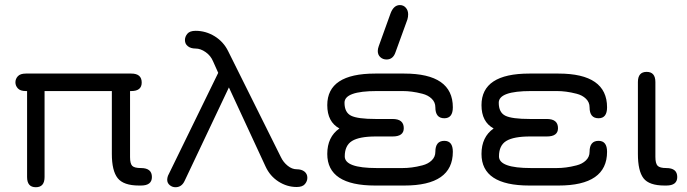

<svg xmlns="http://www.w3.org/2000/svg" viewBox="-20 -746 2761 772"><path d="M429.7 -379.9V-127C429.7 -82 437.5 -49.6 453.1 -29.8C468.8 -9.9 497.4 0 539.1 0H546.9C576.2 0 590.8 -11.4 590.8 -34.2C590.8 -58.3 576.2 -70.3 546.9 -70.3C529.3 -70.3 517.6 -73.2 511.7 -79.1C505.9 -85 502.9 -96.7 502.9 -114.3V-379.9H507.8C535.8 -379.9 549.8 -391.3 549.8 -414.1C549.8 -438.2 535.8 -450.2 507.8 -450.2H84C69 -450.2 58.3 -446.6 51.8 -439.5C45.2 -432.3 42 -424.2 42 -415C42 -405.9 45.2 -397.8 51.8 -390.6C58.3 -383.5 69 -379.9 84 -379.9H88.9V-34.2C88.9 -6.8 100.6 6.8 124 6.8C147.5 6.8 159.2 -6.8 159.2 -34.2V-379.9Z M1047.9 -76.2C1059.6 -50.8 1076.8 -30.8 1099.6 -16.1C1122.4 -1.5 1146.8 5.9 1172.9 5.9C1188.5 5.9 1199.5 2 1206.1 -5.9C1212.6 -13.7 1215.8 -22.1 1215.8 -31.2C1215.8 -41.7 1211.9 -50 1204.1 -56.2C1196.3 -62.3 1185.9 -65.4 1172.9 -65.4C1160.5 -65.4 1148.4 -70.1 1136.7 -79.6C1125 -89 1115.9 -100.6 1109.4 -114.3L897.5 -540C885.1 -565.4 867 -585.4 843.3 -600.1C819.5 -614.7 793.9 -622.1 766.6 -622.1C751 -622.1 739.9 -618.2 733.4 -610.4C726.9 -602.5 723.6 -594.1 723.6 -585C723.6 -574.5 727.5 -566.2 735.4 -560.1C743.2 -553.9 753.6 -550.8 766.6 -550.8C779.6 -550.8 793 -546.1 806.6 -536.6C820.3 -527.2 830.4 -514.6 836.9 -499L857.4 -453.1L655.3 -39.1C653.3 -33.2 652.3 -28 652.3 -23.4C652.3 -14.3 655.8 -7 662.6 -1.5C669.4 4.1 677.1 6.8 685.5 6.8C702.5 6.8 714.8 -2 722.7 -19.5L900.4 -394.5Z M1587.9 -725.6C1571.6 -725.6 1559.2 -714.8 1550.8 -693.4L1502.9 -560.5C1500.3 -553.4 1499 -546.9 1499 -541C1499 -530.6 1502.4 -522.3 1509.3 -516.1C1516.1 -509.9 1524.4 -506.8 1534.2 -506.8C1551.8 -506.8 1563.8 -516.6 1570.3 -536.1L1618.2 -668C1620.1 -674.5 1621.1 -681.3 1621.1 -688.5C1621.1 -698.9 1618 -707.7 1611.8 -714.8C1605.6 -722 1597.7 -725.6 1587.9 -725.6ZM1558.6 -197.3C1588.5 -197.3 1603.5 -208.3 1603.5 -230.5C1603.5 -255.2 1588.5 -267.6 1558.6 -267.6H1491.2C1442.4 -267.6 1409.2 -272 1391.6 -280.8C1374 -289.6 1365.2 -307 1365.2 -333C1365.2 -364.3 1408.5 -379.9 1495.1 -379.9H1598.6C1611 -379.9 1623.5 -379.1 1636.2 -377.4C1648.9 -375.8 1662.9 -373 1678.2 -369.1C1693.5 -365.2 1706.1 -358.6 1715.8 -349.1C1725.6 -339.7 1730.5 -328.1 1730.5 -314.5C1730.5 -285.2 1742.5 -270.5 1766.6 -270.5C1789.4 -270.5 1800.8 -285.2 1800.8 -314.5C1800.8 -404.9 1735.7 -450.2 1605.5 -450.2H1488.3C1360 -450.2 1295.9 -407.9 1295.9 -323.2C1295.9 -278.3 1312.2 -247.1 1344.7 -229.5C1312.2 -206.7 1295.9 -172.5 1295.9 -127C1295.9 -42.3 1360 0 1488.3 0H1605.5C1735.7 0 1800.8 -45.2 1800.8 -135.7C1800.8 -165 1789.4 -179.7 1766.6 -179.7C1742.5 -179.7 1730.5 -165 1730.5 -135.7C1730.5 -122.1 1725.6 -110.5 1715.8 -101.1C1706.1 -91.6 1693.5 -85 1678.2 -81.1C1662.9 -77.1 1648.9 -74.4 1636.2 -72.8C1623.5 -71.1 1611 -70.3 1598.6 -70.3H1495.1C1409.2 -70.3 1366.2 -85.9 1366.2 -117.2C1366.2 -146.5 1376 -167.2 1395.5 -179.2C1415 -191.2 1446.9 -197.3 1491.2 -197.3Z M2178.7 -197.3C2208.7 -197.3 2223.6 -208.3 2223.6 -230.5C2223.6 -255.2 2208.7 -267.6 2178.7 -267.6H2111.3C2062.5 -267.6 2029.3 -272 2011.7 -280.8C1994.1 -289.6 1985.4 -307 1985.4 -333C1985.4 -364.3 2028.6 -379.9 2115.2 -379.9H2218.8C2231.1 -379.9 2243.7 -379.1 2256.3 -377.4C2269 -375.8 2283 -373 2298.3 -369.1C2313.6 -365.2 2326.2 -358.6 2335.9 -349.1C2345.7 -339.7 2350.6 -328.1 2350.6 -314.5C2350.6 -285.2 2362.6 -270.5 2386.7 -270.5C2409.5 -270.5 2420.9 -285.2 2420.9 -314.5C2420.9 -404.9 2355.8 -450.2 2225.6 -450.2H2108.4C1980.1 -450.2 1916 -407.9 1916 -323.2C1916 -278.3 1932.3 -247.1 1964.8 -229.5C1932.3 -206.7 1916 -172.5 1916 -127C1916 -42.3 1980.1 0 2108.4 0H2225.6C2355.8 0 2420.9 -45.2 2420.9 -135.7C2420.9 -165 2409.5 -179.7 2386.7 -179.7C2362.6 -179.7 2350.6 -165 2350.6 -135.7C2350.6 -122.1 2345.7 -110.5 2335.9 -101.1C2326.2 -91.6 2313.6 -85 2298.3 -81.1C2283 -77.1 2269 -74.4 2256.3 -72.8C2243.7 -71.1 2231.1 -70.3 2218.8 -70.3H2115.2C2029.3 -70.3 1986.3 -85.9 1986.3 -117.2C1986.3 -146.5 1996.1 -167.2 2015.6 -179.2C2035.2 -191.2 2067.1 -197.3 2111.3 -197.3Z M2659.2 0C2688.5 0 2703.1 -11.4 2703.1 -34.2C2703.1 -58.3 2688.5 -70.3 2659.2 -70.3C2641.6 -70.3 2629.9 -73.4 2624 -79.6C2618.2 -85.8 2615.2 -97.7 2615.2 -115.2V-416C2615.2 -443.4 2603.5 -457 2580.1 -457C2556.6 -457 2544.9 -443.4 2544.9 -416V-127C2544.9 -81.4 2552.4 -48.8 2567.4 -29.3C2582.4 -9.8 2610.7 0 2652.3 0Z"/></svg>

Font: Jura
Style: DemiBold
Weight: 600
Version: Version 2.5.1